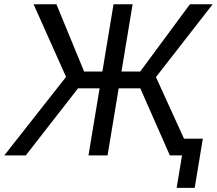

<svg xmlns="http://www.w3.org/2000/svg" viewBox="-41 -748 1043 924"><path d="M597.2 -727.5 476.6 0H384.8L505.4 -727.5ZM-20.5 0 276.9 -377.9 120.6 -727.5H230.5L363.8 -403.8H633.8L873 -727.5H982.4L709.5 -377L881.3 0H776.4L634.3 -322.8H334.5L83 0ZM809.1 156.2 835 0H798.3L811.5 -80.6H935.1L896 156.2Z"/></svg>

Font: Inter 18pt
Style: Italic
Weight: 400
Italic angle: -9.3988°
Designer: Rasmus Andersson
Foundry: rsms
Version: Version 4.001;git-66647c0bb